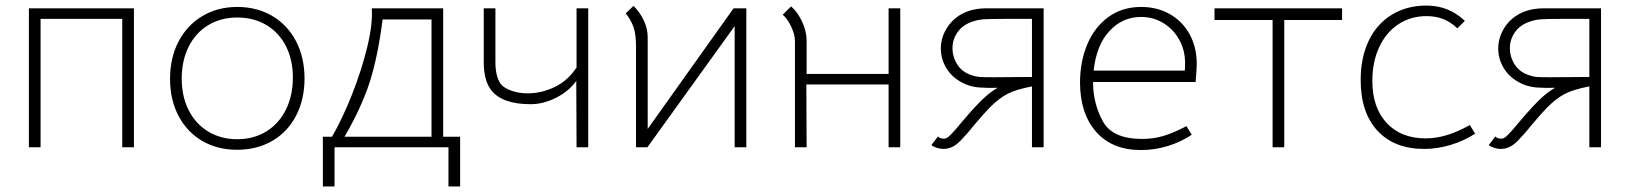

<svg xmlns="http://www.w3.org/2000/svg" viewBox="-20 -530 5865 691"><path d="M462 0H420V-462H126V0H84V-500H462Z M592 -246Q592 -322 622.5 -380.5Q653 -439 708 -472Q763 -505 834 -505Q905 -505 960 -472.5Q1015 -440 1045.5 -381.5Q1076 -323 1076 -247Q1076 -172 1045.5 -113.5Q1015 -55 960 -23Q905 9 833 9Q762 9 707.5 -23Q653 -55 622.5 -113Q592 -171 592 -246ZM1034 -251Q1034 -315 1009 -364Q984 -413 938.5 -440Q893 -467 834 -467Q775 -467 729.5 -439.5Q684 -412 659 -362Q634 -312 634 -247Q634 -183 659 -133.5Q684 -84 729.5 -56.5Q775 -29 834 -29Q893 -29 938.5 -57Q984 -85 1009 -135.5Q1034 -186 1034 -251Z M1594 141V0H1184V141H1142V-38H1175Q1212 -102 1246.5 -189Q1281 -276 1301.5 -360Q1322 -444 1318 -500H1575V-38H1636V141ZM1220 -38H1533V-460H1357Q1340 -327 1311 -236Q1282 -145 1220 -38Z M1889 -155Q1789 -155 1749 -204Q1721 -239 1721 -306V-500H1763V-306Q1763 -258 1780 -231Q1790 -215 1818 -204.5Q1846 -194 1879 -194Q1928 -194 1975.5 -216.5Q2023 -239 2055 -287V-500H2097V0H2055L2054 -239Q2028 -202 1982 -178.5Q1936 -155 1889 -155Z M2620 -500H2666V0H2624V-436L2310 0H2269V-363Q2269 -407 2260 -432.5Q2251 -458 2232 -482L2260 -509Q2283 -486 2297 -456.5Q2311 -427 2311 -396V-66Z M3220 0H3178V-226H2882L2883 0H2841V-383Q2841 -406 2827 -435Q2813 -464 2797 -477L2827 -507Q2849 -489 2866 -453.5Q2883 -418 2883 -383V-264H3178V-500H3220Z M3332 -8 3356 -39Q3361 -31 3377 -31Q3386 -31 3394.5 -38.5Q3403 -46 3419 -64L3440 -89Q3498 -158 3531 -186Q3555 -206 3571 -214Q3533 -213 3506 -215Q3479 -217 3457 -226Q3412 -245 3389 -280Q3366 -315 3366 -356Q3366 -387 3380 -415.5Q3394 -444 3418 -464Q3462 -500 3529 -500H3736V0H3694V-219Q3636 -208 3605.5 -192Q3575 -176 3543 -144Q3526 -127 3486 -80Q3466 -54 3439 -26Q3423 -9 3407.5 -1.5Q3392 6 3375 6Q3364 6 3351.5 2Q3339 -2 3332 -8ZM3554 -252 3694 -253V-462H3593Q3540 -462 3520 -460.5Q3500 -459 3482 -453Q3445 -441 3426.5 -414.5Q3408 -388 3408 -357Q3408 -325 3425.5 -297.5Q3443 -270 3478 -259Q3492 -254 3505 -253Q3518 -252 3554 -252Z M3914 -232Q3914 -159 3948.5 -94.5Q3983 -30 4090 -30Q4132 -30 4168 -41Q4204 -52 4250 -76L4269 -45Q4230 -19 4183 -4.5Q4136 10 4086 10Q3982 10 3924.5 -56Q3867 -122 3867 -233Q3867 -307 3892.5 -369Q3918 -431 3968 -468Q4018 -505 4087 -505Q4145 -505 4190.5 -479Q4236 -453 4261.5 -406.5Q4287 -360 4287 -300Q4287 -281 4283 -235H3914ZM3916 -276H4244Q4245 -286 4245 -303Q4245 -350 4223.5 -388Q4202 -426 4166 -447.5Q4130 -469 4086 -469Q4020 -469 3973 -418.5Q3926 -368 3916 -276Z M4560 -458H4351V-500H4810V-458H4602V0H4560Z M4877 -242Q4877 -323 4906 -383.5Q4935 -444 4989 -477Q5043 -510 5114 -510Q5194 -510 5252 -455L5225 -428Q5201 -451 5174 -461.5Q5147 -472 5114 -472Q5057 -472 5012.5 -442.5Q4968 -413 4943.5 -360Q4919 -307 4919 -239Q4919 -143 4970.5 -87.5Q5022 -32 5111 -32Q5148 -32 5186.5 -43.5Q5225 -55 5270 -80L5289 -49Q5249 -23 5201 -8.5Q5153 6 5106 6Q4998 6 4937.5 -59.5Q4877 -125 4877 -242Z M5338 -8 5362 -39Q5367 -31 5383 -31Q5392 -31 5400.5 -38.5Q5409 -46 5425 -64L5446 -89Q5504 -158 5537 -186Q5561 -206 5577 -214Q5539 -213 5512 -215Q5485 -217 5463 -226Q5418 -245 5395 -280Q5372 -315 5372 -356Q5372 -387 5386 -415.5Q5400 -444 5424 -464Q5468 -500 5535 -500H5742V0H5700V-219Q5642 -208 5611.5 -192Q5581 -176 5549 -144Q5532 -127 5492 -80Q5472 -54 5445 -26Q5429 -9 5413.5 -1.5Q5398 6 5381 6Q5370 6 5357.5 2Q5345 -2 5338 -8ZM5560 -252 5700 -253V-462H5599Q5546 -462 5526 -460.5Q5506 -459 5488 -453Q5451 -441 5432.5 -414.5Q5414 -388 5414 -357Q5414 -325 5431.5 -297.5Q5449 -270 5484 -259Q5498 -254 5511 -253Q5524 -252 5560 -252Z"/></svg>

Font: Bellota Text Light
Style: Regular
Weight: 300
Designer: Kemie Guaida
Foundry: Kemie Guaida
Version: Version 4.001